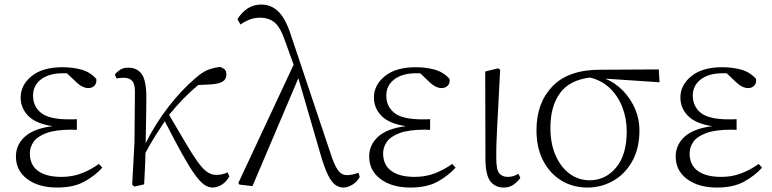

<svg xmlns="http://www.w3.org/2000/svg" viewBox="-20 -820 3434 854"><path d="M419.9 -90.8 435.1 -74.2Q402.8 -38.6 355.2 -12.2Q307.6 14.2 233.9 14.2Q152.3 14.2 101.6 -23.4Q50.8 -61 50.8 -124Q50.8 -175.8 90.8 -212.2Q130.9 -248.5 213.9 -258.8Q139.2 -270 105.5 -304.7Q71.8 -339.4 71.8 -386.2Q71.8 -441.4 120.4 -481.2Q168.9 -521 257.8 -521Q303.7 -521 342.3 -510.3Q380.9 -499.5 408.2 -469.2Q411.1 -450.2 400.4 -439.2Q389.6 -428.2 373 -428.2Q347.2 -428.2 319.8 -454.1L277.8 -494.1Q273.4 -494.1 268.8 -494.1Q264.2 -494.1 258.8 -494.1Q198.2 -494.1 162.6 -467Q127 -439.9 127 -395Q127 -346.2 163.1 -317.6Q199.2 -289.1 287.1 -289.1Q295.4 -289.1 304.9 -289.1Q314.5 -289.1 321.8 -290V-242.2Q314.5 -242.7 308.6 -242.9Q302.7 -243.2 298.8 -243.2Q227.5 -243.2 187 -228.3Q146.5 -213.4 129.6 -189.5Q112.8 -165.5 112.8 -138.2Q112.8 -86.4 149.2 -59.8Q185.5 -33.2 253.9 -33.2Q301.8 -33.2 342.8 -49.1Q383.8 -64.9 419.9 -90.8Z M992.2 -53.2 1000 -35.2Q987.3 -11.7 966.8 1.2Q946.3 14.2 925.8 14.2Q906.7 14.2 888.4 1.5Q870.1 -11.2 846.9 -43.2Q823.7 -75.2 791.5 -132.8Q759.3 -190.4 712.9 -280.8Q689.9 -245.6 671.1 -216.3Q652.3 -187 627 -140.1Q626.5 -105.5 624.5 -67.6Q622.6 -29.8 621.1 0L578.1 9.8L567.9 2L578.1 -186L580.1 -402.8Q581.5 -442.9 569.3 -458.5Q557.1 -474.1 530.8 -474.1Q513.2 -474.1 498 -471.2L491.2 -488.8Q500 -500.5 514.4 -509.8Q528.8 -519 549.8 -519Q590.3 -519 610.6 -490.2Q630.9 -461.4 630.9 -387.2Q630.9 -367.2 630.4 -330.6Q629.9 -293.9 629.2 -253.7Q628.4 -213.4 627.9 -183.1Q671.4 -270.5 729.7 -345.5Q788.1 -420.4 849.1 -472.2Q881.8 -501.5 909.4 -511Q937 -520.5 959 -522Q970.2 -519 978.5 -512Q986.8 -504.9 986.8 -488.8Q986.8 -467.3 970.5 -457.3Q954.1 -447.3 920.9 -444.8L861.8 -441.9Q796.9 -388.7 731.9 -309.1Q776.4 -233.9 806.6 -182.6Q836.9 -131.3 859.1 -100.3Q881.3 -69.3 900.6 -55.7Q919.9 -42 941.9 -42Q956.1 -42 969.5 -45.2Q982.9 -48.3 992.2 -53.2Z M1574.2 -51.8 1580.1 -33.2Q1569.8 -12.7 1548.6 0.7Q1527.3 14.2 1507.3 14.2Q1489.7 14.2 1473.4 3.7Q1457 -6.8 1440.4 -38.6Q1423.8 -70.3 1405.3 -134.8L1307.1 -472.2L1103 7.8L1044.9 1L1040 -5.9L1286.1 -532.2L1249 -634.8Q1228 -697.3 1202.4 -719.2Q1176.8 -741.2 1136.2 -741.2Q1111.3 -741.2 1090.1 -732.9Q1068.8 -724.6 1049.3 -710.9L1036.1 -734.9Q1077.1 -799.8 1142.1 -799.8Q1187 -799.8 1219 -767.8Q1251 -735.8 1273.9 -664.1L1443.4 -158.2Q1458.5 -109.9 1470.7 -84.7Q1482.9 -59.6 1495.1 -50.3Q1507.3 -41 1522.9 -41Q1532.7 -41 1546.6 -43.5Q1560.5 -45.9 1574.2 -51.8Z M1991.2 -90.8 2006.3 -74.2Q1974.1 -38.6 1926.5 -12.2Q1878.9 14.2 1805.2 14.2Q1723.6 14.2 1672.9 -23.4Q1622.1 -61 1622.1 -124Q1622.1 -175.8 1662.1 -212.2Q1702.1 -248.5 1785.2 -258.8Q1710.4 -270 1676.8 -304.7Q1643.1 -339.4 1643.1 -386.2Q1643.1 -441.4 1691.7 -481.2Q1740.2 -521 1829.1 -521Q1875 -521 1913.6 -510.3Q1952.1 -499.5 1979.5 -469.2Q1982.4 -450.2 1971.7 -439.2Q1960.9 -428.2 1944.3 -428.2Q1918.5 -428.2 1891.1 -454.1L1849.1 -494.1Q1844.7 -494.1 1840.1 -494.1Q1835.4 -494.1 1830.1 -494.1Q1769.5 -494.1 1733.9 -467Q1698.2 -439.9 1698.2 -395Q1698.2 -346.2 1734.4 -317.6Q1770.5 -289.1 1858.4 -289.1Q1866.7 -289.1 1876.2 -289.1Q1885.7 -289.1 1893.1 -290V-242.2Q1885.7 -242.7 1879.9 -242.9Q1874 -243.2 1870.1 -243.2Q1798.8 -243.2 1758.3 -228.3Q1717.8 -213.4 1700.9 -189.5Q1684.1 -165.5 1684.1 -138.2Q1684.1 -86.4 1720.5 -59.8Q1756.8 -33.2 1825.2 -33.2Q1873 -33.2 1914.1 -49.1Q1955.1 -64.9 1991.2 -90.8Z M2221.2 14.2Q2183.1 14.2 2161.6 -12.9Q2140.1 -40 2139.2 -108.9L2138.2 -502L2195.3 -516.1L2204.6 -509.8Q2200.2 -424.3 2197 -362.8Q2193.8 -301.3 2191.4 -256.8Q2189 -212.4 2188 -178.5Q2187 -144.5 2187.5 -113.8Q2187.5 -64.5 2200.9 -48.8Q2214.4 -33.2 2238.3 -33.2Q2253.4 -33.2 2264.2 -37.1Q2274.9 -41 2286.1 -46.9L2294.4 -28.8Q2284.7 -14.2 2265.9 0Q2247.1 14.2 2221.2 14.2Z M2602.5 -18.1Q2672.9 -18.1 2720.2 -74.5Q2767.6 -130.9 2767.6 -235.8Q2767.6 -292.5 2748.5 -342.3Q2729.5 -392.1 2693.1 -427.2Q2656.7 -462.4 2604.5 -475.1Q2512.7 -463.9 2470.5 -405.3Q2428.2 -346.7 2428.2 -252Q2428.2 -179.7 2451.9 -127.2Q2475.6 -74.7 2514.9 -46.4Q2554.2 -18.1 2602.5 -18.1ZM2913.6 -454.1 2672.4 -470.2Q2717.8 -451.2 2752 -415.5Q2786.1 -379.9 2805.2 -334.7Q2824.2 -289.6 2824.2 -241.2Q2824.2 -159.7 2792 -102.5Q2759.8 -45.4 2707 -15.6Q2654.3 14.2 2593.3 14.2Q2528.3 14.2 2477.1 -16.8Q2425.8 -47.9 2396 -105.2Q2366.2 -162.6 2366.2 -241.2Q2366.2 -362.3 2437.3 -436Q2508.3 -509.8 2648.4 -509.8L2910.2 -511.2Z M3354.5 -90.8 3369.6 -74.2Q3337.4 -38.6 3289.8 -12.2Q3242.2 14.2 3168.5 14.2Q3086.9 14.2 3036.1 -23.4Q2985.4 -61 2985.4 -124Q2985.4 -175.8 3025.4 -212.2Q3065.4 -248.5 3148.4 -258.8Q3073.7 -270 3040 -304.7Q3006.3 -339.4 3006.3 -386.2Q3006.3 -441.4 3054.9 -481.2Q3103.5 -521 3192.4 -521Q3238.3 -521 3276.9 -510.3Q3315.4 -499.5 3342.8 -469.2Q3345.7 -450.2 3335 -439.2Q3324.2 -428.2 3307.6 -428.2Q3281.7 -428.2 3254.4 -454.1L3212.4 -494.1Q3208 -494.1 3203.4 -494.1Q3198.7 -494.1 3193.4 -494.1Q3132.8 -494.1 3097.2 -467Q3061.5 -439.9 3061.5 -395Q3061.5 -346.2 3097.7 -317.6Q3133.8 -289.1 3221.7 -289.1Q3230 -289.1 3239.5 -289.1Q3249 -289.1 3256.3 -290V-242.2Q3249 -242.7 3243.2 -242.9Q3237.3 -243.2 3233.4 -243.2Q3162.1 -243.2 3121.6 -228.3Q3081.1 -213.4 3064.2 -189.5Q3047.4 -165.5 3047.4 -138.2Q3047.4 -86.4 3083.7 -59.8Q3120.1 -33.2 3188.5 -33.2Q3236.3 -33.2 3277.3 -49.1Q3318.4 -64.9 3354.5 -90.8Z"/></svg>

Font: Source Han Serif CN ExtraLight
Style: Regular
Weight: 250
Designer: Ryoko NISHIZUKA  (kana & ideographs); Frank Grießhammer (Latin, Greek & Cyrillic); Wenlong ZHANG  (bopomofo); Sandoll Co
Foundry: Adobe Systems Incorporated
Version: Version 1.001;PS 1.001;hotconv 16.6.54;makeotf.lib2.5.65590